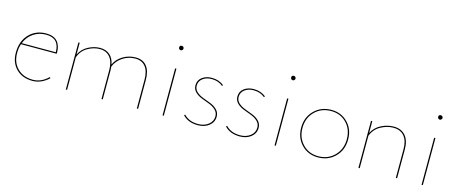

<svg xmlns="http://www.w3.org/2000/svg" viewBox="-39 -1100 3818 1601"><g transform="rotate(15 1870.0 -299.5)"><path d="M386 -65 394 -57Q328 3 254 3Q166 3 113 -50Q60 -103 60 -189Q60 -288 117.5 -348.5Q175 -409 265 -409Q329 -409 360.5 -374.5Q392 -340 392 -278Q392 -271 391 -268H83Q71 -232 71 -189Q71 -107 121.5 -57Q172 -7 254 -7Q327 -7 386 -65ZM266 -399Q204 -399 156.5 -366.5Q109 -334 87 -278H381Q381 -399 266 -399Z M1038 -409Q1100 -409 1133 -367.5Q1166 -326 1166 -249V0H1155V-249Q1155 -321 1124.5 -360Q1094 -399 1036 -399Q977 -399 928 -366.5Q879 -334 859 -283Q861 -261 861 -249V0H850V-249Q850 -321 818.5 -360Q787 -399 729 -399Q677 -399 625.5 -369.5Q574 -340 553 -280V0H542V-406H553V-305Q579 -357 629.5 -383Q680 -409 730 -409Q781 -409 813.5 -381Q846 -353 856 -300Q877 -348 927.5 -378.5Q978 -409 1038 -409Z M1364 -583Q1364 -602 1383 -602Q1391 -602 1396.5 -596.5Q1402 -591 1402 -583Q1402 -576 1396.5 -570Q1391 -564 1383 -564Q1375 -564 1369.5 -569.5Q1364 -575 1364 -583ZM1377 0V-406H1388V0Z M1681 3Q1597 3 1550 -48L1558 -55Q1603 -7 1681 -7Q1734 -7 1769.5 -35Q1805 -63 1805 -106Q1805 -139 1781.5 -161Q1758 -183 1724.5 -195.5Q1691 -208 1657.5 -221Q1624 -234 1600.5 -257Q1577 -280 1577 -314Q1577 -358 1611 -383.5Q1645 -409 1695 -409Q1756 -409 1799 -374L1792 -366Q1754 -399 1695 -399Q1649 -399 1618.5 -375.5Q1588 -352 1588 -314Q1588 -282 1611.5 -261Q1635 -240 1668.5 -227.5Q1702 -215 1735.5 -202Q1769 -189 1792.5 -165Q1816 -141 1816 -106Q1816 -58 1777.5 -27.5Q1739 3 1681 3Z M2043 3Q1959 3 1912 -48L1920 -55Q1965 -7 2043 -7Q2096 -7 2131.5 -35Q2167 -63 2167 -106Q2167 -139 2143.5 -161Q2120 -183 2086.5 -195.5Q2053 -208 2019.5 -221Q1986 -234 1962.5 -257Q1939 -280 1939 -314Q1939 -358 1973 -383.5Q2007 -409 2057 -409Q2118 -409 2161 -374L2154 -366Q2116 -399 2057 -399Q2011 -399 1980.5 -375.5Q1950 -352 1950 -314Q1950 -282 1973.5 -261Q1997 -240 2030.5 -227.5Q2064 -215 2097.5 -202Q2131 -189 2154.5 -165Q2178 -141 2178 -106Q2178 -58 2139.5 -27.5Q2101 3 2043 3Z M2331 -583Q2331 -602 2350 -602Q2358 -602 2363.5 -596.5Q2369 -591 2369 -583Q2369 -576 2363.5 -570Q2358 -564 2350 -564Q2342 -564 2336.5 -569.5Q2331 -575 2331 -583ZM2344 0V-406H2355V0Z M2718 3Q2632 3 2576 -55Q2520 -113 2520 -201Q2520 -291 2579 -350Q2638 -409 2727 -409Q2812 -409 2868 -351.5Q2924 -294 2924 -206Q2924 -115 2865.5 -56Q2807 3 2718 3ZM2718 -7Q2803 -7 2858 -63.5Q2913 -120 2913 -206Q2913 -290 2860.5 -344.5Q2808 -399 2727 -399Q2642 -399 2586.5 -343Q2531 -287 2531 -201Q2531 -117 2584 -62Q2637 -7 2718 -7Z M3265 -409Q3330 -409 3366 -367Q3402 -325 3402 -249V0H3391V-249Q3391 -321 3358 -360Q3325 -399 3264 -399Q3209 -399 3155.5 -369.5Q3102 -340 3079 -280V0H3068V-406H3079V-304Q3106 -357 3159 -383Q3212 -409 3265 -409Z M3600 -583Q3600 -602 3619 -602Q3627 -602 3632.5 -596.5Q3638 -591 3638 -583Q3638 -576 3632.5 -570Q3627 -564 3619 -564Q3611 -564 3605.5 -569.5Q3600 -575 3600 -583ZM3613 0V-406H3624V0Z"/></g></svg>

Font: EauTest Hairline
Style: Regular
Weight: 250
Designer: Christian Thalmann (Catharsis Fonts)
Version: Version 0.001;PS 000.001;hotconv 1.0.88;makeotf.lib2.5.64775